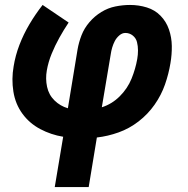

<svg xmlns="http://www.w3.org/2000/svg" viewBox="-20 -550 760 775"><path d="M201 205H338L371 5Q415 0 458.5 -15.5Q502 -31 539.5 -60Q577 -89 604 -127.5Q631 -166 646 -209Q661 -252 668 -295Q674 -330 673.5 -364.5Q673 -399 662 -431Q651 -463 628 -486.5Q605 -510 572.5 -520Q540 -530 505 -530Q476 -530 446 -524Q416 -518 389 -501.5Q362 -485 341 -460.5Q320 -436 309 -407.5Q298 -379 293 -350L254 -113Q223 -122 200 -144.5Q177 -167 170 -199.5Q163 -232 169 -266Q175 -300 188.5 -333Q202 -366 219.5 -397.5Q237 -429 257 -459L152 -530Q123 -493 99 -452.5Q75 -412 58.5 -369Q42 -326 35 -282Q26 -231 34 -180.5Q42 -130 70.5 -91Q99 -52 142.5 -29Q186 -6 235 2ZM391 -117 427 -331Q429 -345 433 -358.5Q437 -372 443.5 -384.5Q450 -397 461.5 -407Q473 -417 486 -417Q503 -417 516 -406.5Q529 -396 533 -380Q537 -364 537 -346.5Q537 -329 534 -312Q527 -272 511 -232.5Q495 -193 463.5 -161.5Q432 -130 391 -117Z"/></svg>

Font: Iosevka Sparkle XBdObl
Style: Regular
Weight: 800
Italic angle: -9°
Designer: Belleve Invis
Foundry: Belleve Invis
Version: Version 4.5.0; ttfautohint (v1.8.3)